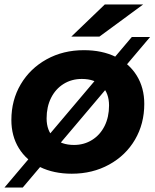

<svg xmlns="http://www.w3.org/2000/svg" viewBox="-22 -771 696 861"><path d="M29 -233Q29 -322 71 -393Q113 -464 187 -505Q261 -546 354 -546Q436 -546 497 -516Q558 -486 591.5 -431.5Q625 -377 625 -305Q625 -216 583.5 -145Q542 -74 467.5 -33Q393 8 300 8Q219 8 157.5 -22Q96 -52 62.5 -106.5Q29 -161 29 -233ZM467 -298Q467 -353 435 -385Q403 -417 345 -417Q299 -417 263 -394.5Q227 -372 207 -332Q187 -292 187 -240Q187 -185 219.5 -153Q252 -121 310 -121Q355 -121 391 -143.5Q427 -166 447 -206Q467 -246 467 -298ZM569 -605H651L80 70H-2ZM448 -751H620L424 -607H298Z"/></svg>

Font: Idrija
Style: Bold Italic
Weight: 700
Italic angle: -11.3°
Designer: Julieta Ulanovsky
Foundry: Julieta Ulanovsky
Version: Version 7.200